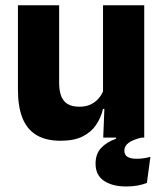

<svg xmlns="http://www.w3.org/2000/svg" viewBox="-20 -511 606 713"><path d="M199.6 -491.4V-202.7Q199.6 -175.7 206.6 -155.9Q213.6 -136.1 230.1 -125.4Q246.7 -114.7 275 -114.7Q299.1 -114.7 316.9 -123.2Q334.6 -131.7 346.7 -146.1Q358.9 -160.5 365 -177.9L388.7 -106.4H362.5Q354.7 -73.5 336.4 -46.6Q318.1 -19.7 286.3 -4Q254.5 11.7 205.1 11.7Q150.6 11.7 115.3 -9.5Q80.1 -30.8 63.3 -72.9Q46.6 -115 46.6 -178.1V-491.4ZM515.6 -491.4V0H363.3L368.3 -122.9L362.6 -137.2V-491.4ZM448.9 181.5Q397.4 181.5 366.2 160.5Q334.9 139.6 334.9 96.9V96.4Q334.9 60.8 355.3 38.7Q375.7 16.6 411 4.2V-9.1L506.2 -9.2V0Q474.7 7.1 458.2 19Q441.8 30.9 441.8 48.1V48.3Q441.8 64.4 453.6 71.5Q465.4 78.6 487.3 78.6Q500.9 78.6 513.5 76.7Q526.1 74.8 538.5 71.5L525.5 168.4Q508.8 174.8 489.7 178.2Q470.6 181.5 448.9 181.5Z"/></svg>

Font: Anek Latin Medium
Style: Regular
Weight: 500
Designer: Yesha Goshar
Foundry: Ek Type
Version: Version 1.003